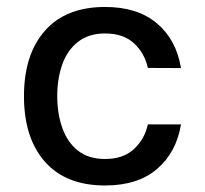

<svg xmlns="http://www.w3.org/2000/svg" viewBox="-20 -539 602 563"><path d="M288.1 -518.6Q383.3 -518.6 440.2 -470.5Q497.1 -422.4 510.7 -339.4L413.6 -339.8Q404.3 -382.8 373 -411.9Q341.8 -440.9 288.1 -440.9Q240.2 -440.9 209 -416.5Q177.7 -392.1 162.8 -350.6Q147.9 -309.1 147.9 -257.3Q147.9 -205.6 162.8 -163.6Q177.7 -121.6 208.7 -97.2Q239.7 -72.8 288.1 -72.8Q341.8 -72.8 373 -102.1Q404.3 -131.3 413.6 -174.3H510.7Q497.1 -91.8 440.4 -43.5Q383.8 4.9 288.1 4.9Q173.3 4.9 111.8 -64.7Q50.3 -134.3 50.3 -256.8Q50.3 -379.4 111.8 -449Q173.3 -518.6 288.1 -518.6Z"/></svg>

Font: Estedad-FD Medium
Style: Regular
Weight: 500
Designer: Amin Abedi
Version: Version 7.3